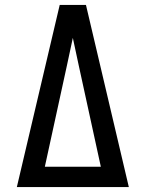

<svg xmlns="http://www.w3.org/2000/svg" viewBox="-20 -755 588 775"><path d="M48 0 221 -735H327L500 0ZM161 -82H387L298 -490Q292 -518 286 -546Q280 -574 274 -602Q268 -574 262 -546Q256 -518 250 -490Z"/></svg>

Font: Iosevka Semi-Condensed Medium
Style: Regular
Weight: 500
Monospace: yes
Designer: Belleve Invis
Foundry: Belleve Invis
Version: Version 27.3.5